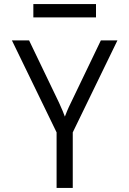

<svg xmlns="http://www.w3.org/2000/svg" viewBox="-20 -930 640 950"><path d="M260 0V-275L39 -730H124L272 -422Q283 -398 290.5 -380Q298 -362 301 -353Q304 -361 311.5 -379.5Q319 -398 331 -422L479 -730H561L340 -275V0ZM145 -844V-910H455V-844Z"/></svg>

Font: JetBrains Mono NL Light
Style: Regular
Weight: 300
Monospace: yes
Designer: Philipp Nurullin, Konstantin Bulenkov
Foundry: JetBrains
Version: Version 2.305; ttfautohint (v1.8.4.7-5d5b)